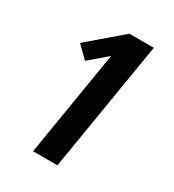

<svg xmlns="http://www.w3.org/2000/svg" viewBox="-178 -838 855 941"><g transform="rotate(30 250.0 -367.5)"><path d="M155 0 253 -596 154 -511 89 -575 276 -735H414L293 0Z"/></g></svg>

Font: Iosevka Heavy Oblique
Style: Regular
Weight: 900
Italic angle: -9°
Monospace: yes
Designer: Belleve Invis
Foundry: Belleve Invis
Version: Version 32.5.0; ttfautohint (v1.8.4)